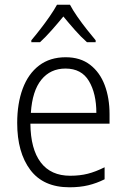

<svg xmlns="http://www.w3.org/2000/svg" viewBox="-20 -785 536 815"><path d="M259 -542Q321 -542 362.5 -510Q404 -478 424.5 -423.5Q445 -369 445 -300V-260H109Q110 -152 153 -95.5Q196 -39 278 -39Q319 -39 352.5 -47.5Q386 -56 424 -75V-24Q390 -7 354.5 1.5Q319 10 275 10Q164 10 108.5 -64Q53 -138 53 -263Q53 -346 76.5 -409Q100 -472 146 -507Q192 -542 259 -542ZM258 -494Q194 -494 155.5 -446.5Q117 -399 111 -306H389Q389 -388 357.5 -441Q326 -494 258 -494ZM277 -765Q289 -742 308.5 -714Q328 -686 349 -659.5Q370 -633 386 -614V-606H349Q324 -628 298 -657.5Q272 -687 249 -715Q226 -687 200 -657.5Q174 -628 150 -606H113V-614Q130 -634 151 -661Q172 -688 191 -715.5Q210 -743 222 -765Z"/></svg>

Font: Noto Sans Georgian SemiCondensed Light
Style: Regular
Weight: 300
Width: 4
Designer: Monotype Design Team, Akaki Razmadze
Foundry: Google LLC
Version: Version 2.005; ttfautohint (v1.8.4.7-5d5b)